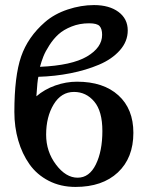

<svg xmlns="http://www.w3.org/2000/svg" viewBox="-20 -718 594 750"><path d="M328.1 -627Q291 -627 259.8 -614.5Q228.5 -602.1 208.7 -584.2Q189 -566.4 173.1 -541.7Q157.2 -517.1 149.4 -497.3Q141.6 -477.5 136.2 -457Q260.3 -462.4 319.6 -497.3Q378.9 -532.2 378.9 -582Q378.9 -605 369.1 -616Q359.4 -627 328.1 -627ZM160.2 -191.9Q160.2 -126 198.7 -75Q237.3 -23.9 283.2 -23.9Q329.1 -23.9 354.5 -75.9Q379.9 -127.9 379.9 -206.1Q379.9 -283.7 348.1 -321.3Q316.4 -358.9 269 -358.9Q219.2 -358.9 189.7 -310.3Q160.2 -261.7 160.2 -191.9ZM155.8 -631.8Q192.4 -663.6 244.4 -680.9Q296.4 -698.2 347.2 -698.2Q406.7 -698.2 442.9 -671.4Q479 -644.5 479 -599.1Q479 -556.2 448.2 -521.5Q417.5 -486.8 366.7 -465.3Q315.9 -443.8 255.4 -431.9Q194.8 -419.9 129.9 -418Q126 -403.3 122.1 -341.8Q153.8 -369.1 195.8 -384Q237.8 -398.9 280.8 -398.9Q383.8 -398.9 442.4 -345.7Q501 -292.5 501 -199.2Q501 -101.1 440.4 -44.4Q379.9 12.2 274.9 12.2Q216.8 12.2 170.4 -11.7Q124 -35.6 95.2 -76.4Q66.4 -117.2 51.3 -169.4Q36.1 -221.7 36.1 -280.8Q36.1 -420.4 62.5 -497.1Q88.9 -573.7 155.8 -631.8Z"/></svg>

Font: Linux Libertine G
Style: Bold
Weight: 700
Designer: Philipp H. Poll
Foundry: Philipp H. Poll
Version: Version 5.0.3